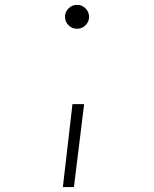

<svg xmlns="http://www.w3.org/2000/svg" viewBox="-20 -547 626 780"><path d="M235.4 212.9 274.4 -124H321.8L280.3 212.9ZM293 -430.2Q272.9 -430.2 258.5 -444.3Q244.1 -458.5 244.1 -478.5Q244.1 -498.5 258.5 -512.9Q272.9 -527.3 293 -527.3Q313 -527.3 327.4 -512.9Q341.8 -498.5 341.8 -478.5Q341.8 -458.5 327.4 -444.3Q313 -430.2 293 -430.2Z"/></svg>

Font: Cascadia Code NF ExtraLight
Style: Regular
Weight: 200
Monospace: yes
Designer: Aaron Bell
Foundry: Saja Typeworks
Version: Version 2404.023; ttfautohint (v1.8.4)